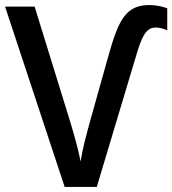

<svg xmlns="http://www.w3.org/2000/svg" viewBox="-20 -740 682 760"><path d="M596 -631C613 -631 629 -626 642 -620V-707C627 -713 600 -720 571 -720C478 -720 449 -660 410 -522L339 -269C322 -207 307 -153 299 -101C289 -152 276 -198 257 -261L117 -714H0L236 0H363L516 -510C540 -592 556 -631 596 -631Z"/></svg>

Font: Noto Sans Thai Medium
Style: Regular
Weight: 500
Designer: Monotype Design Team
Foundry: Monotype Imaging Inc.
Version: Version 1.901